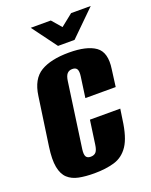

<svg xmlns="http://www.w3.org/2000/svg" viewBox="-128 -726 637 809"><g transform="rotate(-20 190.0 -322.0)"><path d="M154 12Q114 12 84.5 6Q55 0 36 -17.5Q17 -35 10.5 -69Q4 -103 12 -159L43 -375Q53 -448 99 -475.5Q145 -503 226 -503Q306 -503 344.5 -475.5Q383 -448 372 -375L362 -299H226L239 -392Q242 -414 236.5 -423.5Q231 -433 216 -433Q201 -433 192.5 -423.5Q184 -414 181 -392L140 -101Q137 -78 142.5 -68.5Q148 -59 163 -59Q179 -59 187 -68.5Q195 -78 198 -101L213 -207H349L342 -160Q332 -84 307.5 -47.5Q283 -11 244 0.5Q205 12 154 12ZM193 -545 111 -656H201L238 -613L292 -656H380L267 -545Z"/></g></svg>

Font: Alumni Sans ExtraBold
Style: Italic
Weight: 800
Italic angle: -8°
Designer: Robert E. Leuschke
Foundry: Robert E. Leuschke
Version: Version 1.016